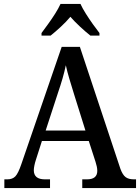

<svg xmlns="http://www.w3.org/2000/svg" viewBox="-20 -951 708 971"><path d="M2 0V-44H17Q43 -44 57.5 -59Q72 -74 88 -121L292 -714H384L589 -97Q600 -67 615 -55.5Q630 -44 657 -44H668V0H396V-44H420Q472 -44 472 -87Q472 -97 469.5 -109Q467 -121 463 -133L429 -238H192L161 -141Q157 -129 154 -114.5Q151 -100 151 -90Q151 -44 207 -44H233V0ZM211 -291H412L355 -473Q342 -515 331 -551.5Q320 -588 313 -621Q306 -588 296.5 -555Q287 -522 273 -481ZM190 -784Q204 -803 223 -829Q242 -855 259 -882Q276 -909 286 -931H387Q397 -909 414 -882Q431 -855 449.5 -829Q468 -803 483 -784V-771H437Q413 -790 385 -816Q357 -842 336 -866Q315 -841 287.5 -815.5Q260 -790 236 -771H190Z"/></svg>

Font: Noto Serif Sinhala SemiCondensed Medium
Style: Regular
Weight: 500
Width: 4
Designer: Jelle Bosma - Monotype Design Team
Foundry: Monotype Imaging Inc.
Version: Version 2.007; ttfautohint (v1.8.4.7-5d5b)